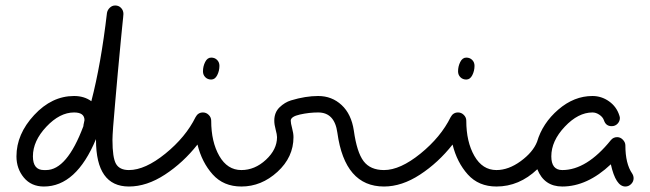

<svg xmlns="http://www.w3.org/2000/svg" viewBox="-20 -680 2370 700"><path d="M400 -660Q413 -660 421.5 -651Q430 -642 430 -629Q430 -627 429 -616.5Q428 -606 425.5 -582.5Q423 -559 421 -537Q417 -498 409.5 -414.5Q402 -331 400 -307Q390 -197 390 -170Q390 -105 403 -82.5Q416 -60 450 -60Q462 -60 471 -51Q480 -42 480 -30Q480 -18 471 -9Q462 0 450 0Q330 0 330 -170V-173Q258 0 140 0Q94 0 67 -32.5Q40 -65 40 -110Q40 -191 104.5 -260.5Q169 -330 250 -330Q287 -330 313 -311Q348 -445 370 -633Q372 -644 380.5 -652Q389 -660 400 -660ZM250 -270Q198 -270 149 -218Q100 -166 100 -110Q100 -60 140 -60H148Q224 -60 284 -220Q284 -224 286 -232Q288 -240 288 -242Q288 -270 250 -270Z M750 -470Q763 -470 771.5 -461.5Q780 -453 780 -440Q780 -422 772 -406Q764 -390 750 -390Q737 -390 728.5 -398.5Q720 -407 720 -420Q720 -438 728 -454Q736 -470 750 -470ZM860 0Q795 0 755.5 -44Q716 -88 700 -153Q648 -87 581.5 -43.5Q515 0 450 0Q438 0 429 -9Q420 -18 420 -30Q420 -42 429 -51Q438 -60 450 -60Q509 -60 583 -120Q657 -180 693 -253Q702 -270 720 -270Q732 -270 741 -261Q750 -252 750 -240Q750 -163 779.5 -111.5Q809 -60 860 -60Q872 -60 881 -51Q890 -42 890 -30Q890 -18 881 -9Q872 0 860 0Z M1040 -240Q1040 -231 1045 -212.5Q1050 -194 1050 -180Q1050 -107 991.5 -53.5Q933 0 860 0Q848 0 839 -9Q830 -18 830 -30Q830 -42 839 -51Q848 -60 860 -60Q909 -60 949.5 -97.5Q990 -135 990 -180Q990 -189 985 -207.5Q980 -226 980 -240Q980 -270 999 -288.5Q1018 -307 1041 -314Q1094 -330 1140 -330Q1190 -330 1225.5 -297Q1261 -264 1270 -204Q1281 -125 1305.5 -92.5Q1330 -60 1380 -60Q1392 -60 1401 -51Q1410 -42 1410 -30Q1410 -18 1401 -9Q1392 0 1380 0Q1237 0 1210 -196Q1200 -270 1140 -270Q1107 -270 1073.5 -262.5Q1040 -255 1040 -240Z M1680 -470Q1693 -470 1701.5 -461.5Q1710 -453 1710 -440Q1710 -422 1702 -406Q1694 -390 1680 -390Q1667 -390 1658.5 -398.5Q1650 -407 1650 -420Q1650 -438 1658 -454Q1666 -470 1680 -470ZM1790 0Q1725 0 1685.5 -44Q1646 -88 1630 -153Q1578 -87 1511.5 -43.5Q1445 0 1380 0Q1368 0 1359 -9Q1350 -18 1350 -30Q1350 -42 1359 -51Q1368 -60 1380 -60Q1439 -60 1513 -120Q1587 -180 1623 -253Q1632 -270 1650 -270Q1662 -270 1671 -261Q1680 -252 1680 -240Q1680 -163 1709.5 -111.5Q1739 -60 1790 -60Q1802 -60 1811 -51Q1820 -42 1820 -30Q1820 -18 1811 -9Q1802 0 1790 0Z M2240 -250Q2240 -238 2231.5 -229Q2223 -220 2210 -220Q2189 -220 2182 -241Q2178 -253 2165.5 -261.5Q2153 -270 2140 -270Q2088 -270 2039 -218Q1990 -166 1990 -110Q1990 -60 2030 -60Q2119 -60 2207 -169Q2216 -180 2230 -180Q2242 -180 2251 -170.5Q2260 -161 2260 -150Q2260 -83 2285 -47Q2290 -39 2290 -30Q2290 -18 2281 -9Q2272 0 2260 0Q2225 0 2207 -81Q2121 0 2030 0Q1964 0 1939 -63Q1873 0 1790 0Q1778 0 1769 -9Q1760 -18 1760 -30Q1760 -42 1769 -51Q1778 -60 1790 -60Q1834 -60 1878.5 -92.5Q1923 -125 1938 -163Q1958 -231 2015.5 -280.5Q2073 -330 2140 -330Q2173 -330 2200.5 -310.5Q2228 -291 2238 -259Q2240 -253 2240 -250Z"/></svg>

Font: Pecita
Style: Book
Weight: 400
Width: 7
Version: Version 4.3